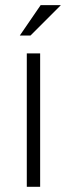

<svg xmlns="http://www.w3.org/2000/svg" viewBox="-20 -718 257 738"><path d="M134.3 -512.7V0H83V-512.7ZM136.2 -698.2H213.9L97.2 -581.5H56.2Z"/></svg>

Font: Sansation Light
Style: Light
Weight: 300
Designer: Bernd Montag
Version: Version 1.301